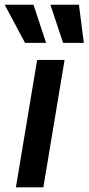

<svg xmlns="http://www.w3.org/2000/svg" viewBox="-45 -802 379 822"><path d="M23.1 0H140.6L231.5 -545.5H114ZM-24.9 -781.6 62.1 -618.6H152.3L98.4 -781.6ZM170.8 -781.6 225.1 -618.6H313.9L293 -781.6Z"/></svg>

Font: Magic Ui Pro Semi Bold
Style: Italic
Weight: 600
Italic angle: -9.39999°
Designer: Stefan Endress, Andreas Faust
Version: Version 1.000;FEAKit 1.0